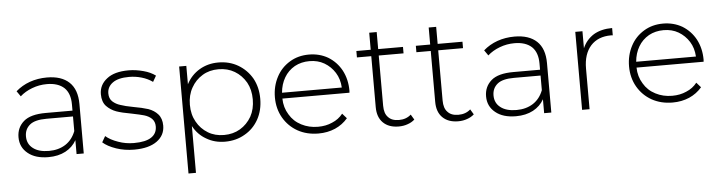

<svg xmlns="http://www.w3.org/2000/svg" viewBox="-49 -861 4801 1280"><g transform="rotate(-5 2351.5 -221.0)"><path d="M282 -526Q379 -526 431 -477Q483 -428 483 -331V0H435V-93Q410 -48 362 -22Q313 4 247 4Q160 4 110 -37Q59 -78 59 -145Q59 -210 106 -251Q152 -291 254 -291H433V-333Q433 -406 394 -444Q353 -482 278 -482Q226 -482 179 -464Q131 -446 98 -416L73 -452Q114 -488 167 -507Q221 -526 282 -526ZM254 -37Q318 -37 365 -67Q411 -97 433 -154V-252H255Q178 -252 144 -224Q109 -195 109 -147Q109 -96 147 -67Q185 -37 254 -37Z M821 4Q757 4 701 -15Q643 -35 612 -63L635 -103Q666 -76 718 -58Q767 -40 823 -40Q902 -40 940 -66Q977 -91 977 -138Q977 -170 957 -190Q937 -209 906 -218Q882 -225 823 -237Q760 -248 723 -261Q685 -275 658 -303Q631 -332 631 -383Q631 -446 683 -486Q733 -526 829 -526Q877 -526 928 -512Q974 -500 1008 -475L985 -435Q953 -458 912 -470Q871 -482 828 -482Q755 -482 718 -455Q681 -428 681 -384Q681 -350 702 -330Q724 -310 754 -301Q785 -290 839 -280Q897 -270 938 -257Q977 -243 1001 -216Q1027 -187 1027 -139Q1027 -74 973 -35Q919 4 821 4Z M1429 -526Q1503 -526 1561 -492Q1620 -457 1654 -398Q1687 -338 1687 -261Q1687 -184 1654 -124Q1620 -63 1561 -30Q1503 4 1429 4Q1359 4 1304 -29Q1249 -60 1217 -119V194H1167V-522H1215V-399Q1246 -459 1303 -493Q1359 -526 1429 -526ZM1610 -147Q1637 -196 1637 -261Q1637 -326 1610 -375Q1581 -425 1534 -453Q1487 -481 1426 -481Q1365 -481 1319 -453Q1271 -424 1244 -375Q1216 -326 1216 -261Q1216 -196 1244 -147Q1271 -98 1319 -69Q1365 -41 1426 -41Q1487 -41 1534 -69Q1581 -97 1610 -147Z M2284 -263 2283 -249H1834Q1835 -189 1865 -141Q1893 -93 1944 -67Q1994 -41 2055 -41Q2108 -41 2150 -60Q2194 -78 2222 -114L2251 -81Q2216 -40 2166 -18Q2115 4 2054 4Q1976 4 1915 -30Q1855 -64 1820 -124Q1785 -185 1785 -261Q1785 -336 1818 -398Q1849 -457 1907 -492Q1963 -526 2035 -526Q2106 -526 2163 -493Q2220 -458 2252 -399Q2284 -338 2284 -263ZM2035 -482Q1980 -482 1936 -458Q1891 -432 1866 -389Q1840 -345 1835 -288H2235Q2232 -345 2205 -388Q2178 -431 2134 -457Q2091 -482 2035 -482Z M2677 -68 2698 -33Q2678 -15 2651 -6Q2624 4 2591 4Q2524 4 2486 -34Q2449 -71 2449 -138V-479H2353V-522H2449V-636H2499V-522H2665V-479H2499V-143Q2499 -91 2524 -66Q2548 -39 2596 -39Q2645 -39 2677 -68Z M3075 -68 3096 -33Q3076 -15 3049 -6Q3022 4 2989 4Q2922 4 2884 -34Q2847 -71 2847 -138V-479H2751V-522H2847V-636H2897V-522H3063V-479H2897V-143Q2897 -91 2922 -66Q2946 -39 2994 -39Q3043 -39 3075 -68Z M3411 -526Q3508 -526 3560 -477Q3612 -428 3612 -331V0H3564V-93Q3539 -48 3491 -22Q3442 4 3376 4Q3289 4 3239 -37Q3188 -78 3188 -145Q3188 -210 3235 -251Q3281 -291 3383 -291H3562V-333Q3562 -406 3523 -444Q3482 -482 3407 -482Q3355 -482 3308 -464Q3260 -446 3227 -416L3202 -452Q3243 -488 3296 -507Q3350 -526 3411 -526ZM3383 -37Q3447 -37 3494 -67Q3540 -97 3562 -154V-252H3384Q3307 -252 3273 -224Q3238 -195 3238 -147Q3238 -96 3276 -67Q3314 -37 3383 -37Z M3866 -408Q3890 -464 3941 -496Q3992 -526 4065 -526V-477L4053 -478Q3966 -478 3917 -424Q3868 -369 3868 -272V0H3818V-522H3866Z M4654 -263 4653 -249H4204Q4205 -189 4235 -141Q4263 -93 4314 -67Q4364 -41 4425 -41Q4478 -41 4520 -60Q4564 -78 4592 -114L4621 -81Q4586 -40 4536 -18Q4485 4 4424 4Q4346 4 4285 -30Q4225 -64 4190 -124Q4155 -185 4155 -261Q4155 -336 4188 -398Q4219 -457 4277 -492Q4333 -526 4405 -526Q4476 -526 4533 -493Q4590 -458 4622 -399Q4654 -338 4654 -263ZM4405 -482Q4350 -482 4306 -458Q4261 -432 4236 -389Q4210 -345 4205 -288H4605Q4602 -345 4575 -388Q4548 -431 4504 -457Q4461 -482 4405 -482Z"/></g></svg>

Font: Montserrat Light Alt1
Style: Light
Weight: 500
Designer: Differentunic
Foundry: Julieta Ulanovsky
Version: 0.1